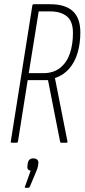

<svg xmlns="http://www.w3.org/2000/svg" viewBox="-20 -675 400 908"><path d="M36 0Q30 0 31 -6L133 -649Q134 -655 140 -655H218Q288 -655 324 -622.5Q360 -590 360 -521Q360 -470 347 -425.5Q334 -381 307 -350Q280 -319 240 -306V-305L299 -6Q300 -3 298.5 -1.5Q297 0 294 0H269Q265 0 264 -6L207 -296H111L65 -6Q64 0 58 0ZM116 -329H184Q234 -329 265.5 -355Q297 -381 311 -423.5Q325 -466 325 -519Q325 -574 296.5 -597.5Q268 -621 218 -621H163ZM101 213Q95 213 98 208L125 132Q116 131 112 125Q108 119 110 108L111 98Q115 74 137 74Q150 74 156.5 80.5Q163 87 161 99L160 108Q159 115 156.5 122.5Q154 130 150 139L121 208Q118 213 114 213Z"/></svg>

Font: Sofia Sans Extra Condensed ExtraLight
Style: Italic
Weight: 250
Italic angle: -9°
Version: Version 4.100